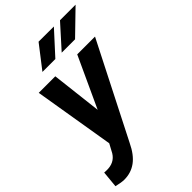

<svg xmlns="http://www.w3.org/2000/svg" viewBox="-307 -853 1170 1170"><g transform="rotate(-45 278.0 -268.0)"><path d="M225.6 -201.2 376.5 -528.3H529.8L220.7 79.6Q187.5 149.4 142.8 182.1Q98.1 214.8 39.6 214.8Q16.6 214.8 -26.9 204.6L-16.6 97.2L2.4 98.1Q69.8 100.1 101.1 48.8L131.3 -7.3L44.9 -528.3H187.5ZM449.2 -749.5H583.5L432.1 -602.5H316.9ZM264.6 -749.5 396 -749 262.2 -602.5H150.9Z"/></g></svg>

Font: RobotoInd
Style: Bold Italic
Weight: 700
Italic angle: -12°
Designer: Google
Version: Version 2.001150; 2014